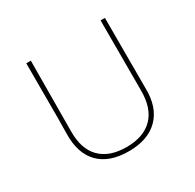

<svg xmlns="http://www.w3.org/2000/svg" viewBox="-118 -634 778 766"><g transform="rotate(-30 270.5 -251.5)"><path d="M270 2.9Q180.7 2.9 133.8 -44.4Q86.9 -92.3 88.9 -181.2L89.8 -254.9V-505.9H110.8L108.9 -182.1Q107.9 -100.6 149.4 -58.6Q191.4 -16.1 270 -16.1Q348.6 -16.1 390.6 -58.6Q432.1 -100.6 432.1 -182.1V-505.9H452.1V-181.2Q454.1 -93.3 405.8 -44.9Q357.9 2.9 270 2.9Z"/></g></svg>

Font: Datalegreya
Style: Dot
Weight: 700
Designer: Figs Lab
Foundry: Figs Lab
Version: Version 1.002;PS 001.002;hotconv 1.0.70;makeotf.lib2.5.58329